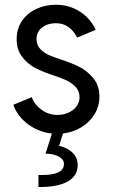

<svg xmlns="http://www.w3.org/2000/svg" viewBox="-20 -545 474 793"><path d="M155.3 177.7Q244.1 177.7 244.1 131.8Q244.1 113.8 223.1 101.8Q202.1 89.8 168 89.8L194.3 6.8Q155.8 2.4 122.8 -14.9Q89.8 -32.2 67.1 -58.1Q44.4 -84 35.2 -112.3L111.3 -143.6Q122.1 -113.3 151.4 -91.8Q180.7 -70.3 216.8 -70.3Q240.7 -70.3 261.7 -79.3Q282.7 -88.4 295.7 -105.2Q308.6 -122.1 308.6 -143.6Q308.6 -168.9 292 -186.3Q275.4 -203.6 252.7 -213.9Q230 -224.1 198.2 -234.4Q196.3 -235.4 187.5 -238.3Q149.9 -251 120.4 -267.3Q90.8 -283.7 69.8 -312.5Q48.8 -341.3 48.8 -383.8Q48.8 -427.2 71.3 -459.5Q93.8 -491.7 130.9 -508.5Q168 -525.4 210.9 -525.4Q251 -525.4 283.9 -511Q316.9 -496.6 339.8 -473.1Q362.8 -449.7 375 -421.9L298.8 -389.6Q268.1 -449.2 210.9 -449.2Q177.7 -449.2 154.3 -431.6Q130.9 -414.1 130.9 -383.8Q130.9 -358.9 146.5 -342.5Q162.1 -326.2 181.9 -317.6Q201.7 -309.1 235.4 -297.9Q275.9 -284.7 307.9 -268.8Q339.8 -252.9 365.2 -222.4Q390.6 -191.9 390.6 -146.5Q390.6 -106.4 370.6 -73.5Q350.6 -40.5 316.2 -19.5Q281.7 1.5 240.2 6.3L224.1 57.1Q260.3 65.9 280.5 86.4Q300.8 106.9 300.8 137.7Q300.8 181.2 259.8 204.6Q218.8 228 138.7 227.5V177.7Z"/></svg>

Font: Reddit Sans Strawberry
Style: Regular
Weight: 400
Designer: Stephen Hutchings
Foundry: Reddit
Version: Version 1.013